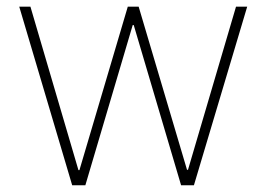

<svg xmlns="http://www.w3.org/2000/svg" viewBox="-20 -550 791 570"><path d="M37.1 -530.3H70.3L212.9 -44.9H215.8L359.4 -530.3H391.6L535.2 -45.9H538.1L680.7 -530.3H713.9L555.7 0H517.6L377 -475.6H374L233.4 0H194.3Z"/></svg>

Font: Pretendard JP Thin
Style: Regular
Weight: 100
Designer: Base glyphs from Inter by Rasmus Andersson; Hangeul glyphs from Noto Sans CJK(Source Han Sans) by Jang Soo-young and Kan
Foundry: Kil Hyung-jin
Version: Version 1.309